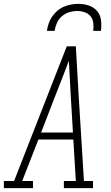

<svg xmlns="http://www.w3.org/2000/svg" viewBox="-54 -975 574 995"><path d="M-34 0V-37H19L292 -735H339L353 -490L381 -37H428V0H277V-37H339L326 -252H145L61 -37H117V0ZM159 -288H324L312 -490Q310 -533 307.5 -575.5Q305 -618 303 -660Q287 -618 270.5 -575.5Q254 -533 237 -490ZM189 -815Q192 -834 198 -852.5Q204 -871 215.5 -888Q227 -905 242.5 -918.5Q258 -932 276.5 -940Q295 -948 314 -951.5Q333 -955 352 -955Q380 -955 406 -946.5Q432 -938 449 -918Q466 -898 469.5 -870.5Q473 -843 469 -815H429Q432 -835 429.5 -855.5Q427 -876 415.5 -890.5Q404 -905 385 -911.5Q366 -918 346 -918Q325 -918 304 -911.5Q283 -905 266.5 -890.5Q250 -876 241 -856Q232 -836 229 -815Z"/></svg>

Font: Iosevka Slab XLtObl
Style: Regular
Weight: 200
Italic angle: -9°
Monospace: yes
Designer: Belleve Invis
Foundry: Belleve Invis
Version: Version 11.1.1; ttfautohint (v1.8.3)